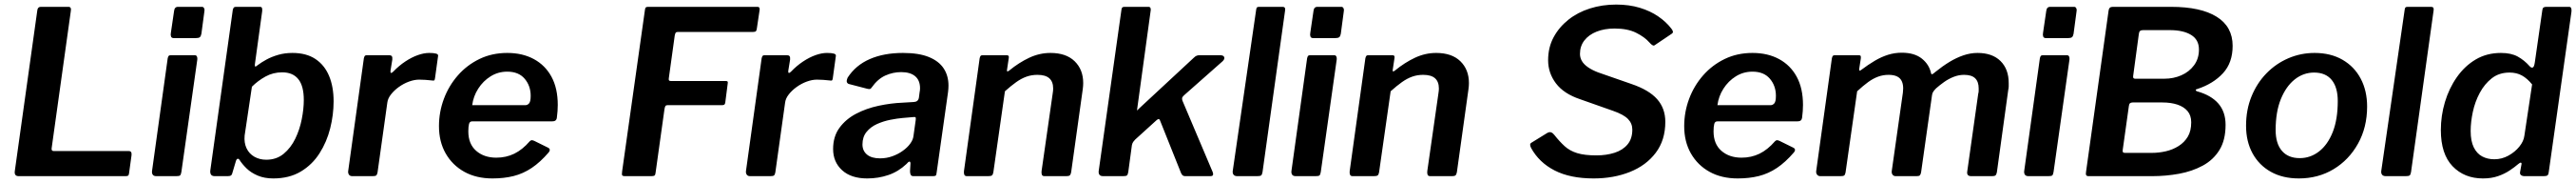

<svg xmlns="http://www.w3.org/2000/svg" viewBox="-20 -772 11320 802"><path d="M144 -727Q146 -742 159 -742H281Q295 -742 291 -722L207 -123Q205 -110 216 -110H546Q560 -110 558 -92L547 -12Q546 -4 542.5 -2Q539 0 531 0H62Q42 0 45 -22L144 -727Z M777 -18Q775 -6 771 -3Q767 0 754 0H667Q656 0 651.5 -6Q647 -12 648 -22L717 -517Q719 -525 721.5 -527.5Q724 -530 731 -530H836Q843 -530 845.5 -524Q848 -518 847 -511ZM865 -624Q863 -613 858 -609Q853 -605 840 -605H744Q734 -605 731.5 -612Q729 -619 731 -629L745 -724Q747 -742 762 -742H868Q874 -742 877 -735.5Q880 -729 878 -721Z M924 0Q912 0 907.5 -6.5Q903 -13 904 -24L1003 -729Q1005 -737 1008 -739.5Q1011 -742 1017 -742H1123Q1130 -742 1131.5 -736Q1133 -730 1132 -722L1100 -490Q1099 -481 1102 -480.5Q1105 -480 1113 -487Q1129 -499 1151 -511Q1173 -523 1202 -531.5Q1231 -540 1265 -540Q1326 -540 1366 -513.5Q1406 -487 1426 -439.5Q1446 -392 1446 -328Q1446 -269 1431 -209.5Q1416 -150 1384 -100Q1352 -50 1301.5 -20Q1251 10 1181 10Q1142 10 1112.5 -2.5Q1083 -15 1063.5 -34Q1044 -53 1032 -72Q1029 -77 1024 -76Q1019 -75 1016 -64L1002 -17Q1000 -7 995.5 -3.5Q991 0 981 0ZM1055 -178Q1052 -146 1063.5 -122Q1075 -98 1098 -85Q1121 -72 1150 -72Q1195 -72 1226.5 -98Q1258 -124 1277.5 -164Q1297 -204 1306 -249.5Q1315 -295 1315 -334Q1315 -395 1291 -425Q1267 -455 1220 -455Q1180 -455 1146.5 -436.5Q1113 -418 1087 -392Z M1528 0Q1518 0 1513.5 -6.5Q1509 -13 1510 -22L1579 -517Q1581 -525 1583.5 -527.5Q1586 -530 1592 -530H1691Q1698 -530 1701.5 -526Q1705 -522 1704 -511L1696 -462Q1695 -453 1698.5 -452.5Q1702 -452 1708 -458Q1733 -484 1761 -502.5Q1789 -521 1816 -530.5Q1843 -540 1866 -540Q1886 -540 1896.5 -537Q1907 -534 1905 -526L1892 -432Q1891 -423 1889 -420.5Q1887 -418 1882 -419Q1866 -421 1849.5 -422Q1833 -423 1822 -423Q1801 -423 1777.5 -414.5Q1754 -406 1733 -391Q1712 -376 1698 -358Q1684 -340 1682 -322L1639 -16Q1637 -6 1633 -3Q1629 0 1617 0H1528Z M2144 10Q2073 10 2020.5 -19Q1968 -48 1938.5 -99.5Q1909 -151 1909 -219Q1909 -281 1930.5 -338.5Q1952 -396 1992 -441.5Q2032 -487 2087 -513.5Q2142 -540 2209 -540Q2276 -540 2326 -513Q2376 -486 2403.5 -435.5Q2431 -385 2431 -312Q2431 -299 2430 -285Q2429 -271 2427 -256Q2426 -248 2421 -244Q2416 -240 2405 -240H2054Q2044 -240 2041 -228.5Q2038 -217 2038 -196Q2038 -141 2072.5 -111Q2107 -81 2161 -81Q2204 -81 2240 -98.5Q2276 -116 2308 -153Q2313 -158 2318 -157.5Q2323 -157 2329 -154L2386 -126Q2403 -119 2391 -104Q2354 -61 2316.5 -36Q2279 -11 2237 -0.5Q2195 10 2144 10ZM2288 -311Q2298 -311 2305 -319Q2312 -327 2312 -352Q2312 -396 2285.5 -427Q2259 -458 2209 -458Q2169 -458 2136 -437.5Q2103 -417 2081.5 -383.5Q2060 -350 2055 -311Z M2814 -728Q2815 -737 2818 -739.5Q2821 -742 2828 -742H3309Q3320 -742 3318 -728L3306 -648Q3305 -639 3302 -635.5Q3299 -632 3289 -632H2959Q2952 -632 2949.5 -629Q2947 -626 2945 -616L2919 -429Q2918 -422 2920 -419.5Q2922 -417 2928 -417H3168Q3175 -417 3177 -415Q3179 -413 3178 -407L3167 -322Q3166 -316 3163 -313.5Q3160 -311 3151 -311H2913Q2907 -311 2904.5 -308Q2902 -305 2900 -294L2861 -16Q2860 -5 2856 -2.5Q2852 0 2842 0H2727Q2716 0 2714 -4Q2712 -8 2714 -22L2814 -728Z M3276 0Q3266 0 3261.5 -6.5Q3257 -13 3258 -22L3327 -517Q3329 -525 3331.5 -527.5Q3334 -530 3340 -530H3439Q3446 -530 3449.5 -526Q3453 -522 3452 -511L3444 -462Q3443 -453 3446.5 -452.5Q3450 -452 3456 -458Q3481 -484 3509 -502.5Q3537 -521 3564 -530.5Q3591 -540 3614 -540Q3634 -540 3644.5 -537Q3655 -534 3653 -526L3640 -432Q3639 -423 3637 -420.5Q3635 -418 3630 -419Q3614 -421 3597.5 -422Q3581 -423 3570 -423Q3549 -423 3525.5 -414.5Q3502 -406 3481 -391Q3460 -376 3446 -358Q3432 -340 3430 -322L3387 -16Q3385 -6 3381 -3Q3377 0 3365 0H3276Z M3963 -53Q3928 -20 3884 -5Q3840 10 3791 10Q3720 10 3680.5 -26Q3641 -62 3641 -119Q3641 -174 3669 -212Q3697 -250 3742 -273.5Q3787 -297 3841 -308.5Q3895 -320 3946 -322L3996 -325Q4015 -326 4018 -344L4021 -367Q4022 -372 4022.5 -376.5Q4023 -381 4023 -385Q4023 -420 4001.5 -438Q3980 -456 3940 -456Q3904 -456 3870.5 -441Q3837 -426 3810 -388Q3807 -383 3803 -382Q3799 -381 3791 -383L3710 -404Q3704 -406 3701.5 -412Q3699 -418 3705 -432Q3740 -486 3802 -513Q3864 -540 3948 -540Q4018 -540 4062 -522Q4106 -504 4127 -472Q4148 -440 4148 -397Q4148 -390 4147.5 -383Q4147 -376 4146 -368L4096 -16Q4095 -5 4092 -2.5Q4089 0 4079 0H3994Q3985 0 3982 -6Q3979 -12 3979 -22L3981 -56Q3980 -73 3963 -53ZM4004 -246Q4005 -255 4003.5 -257.5Q4002 -260 3994 -259L3947 -255Q3923 -253 3892.5 -247Q3862 -241 3834 -228.5Q3806 -216 3788 -194Q3770 -172 3770 -139Q3770 -111 3790 -94.5Q3810 -78 3847 -78Q3876 -78 3902 -87.5Q3928 -97 3947 -111Q3967 -125 3979.5 -142Q3992 -159 3994 -175Z M4229 0Q4220 0 4217.5 -6.5Q4215 -13 4216 -22L4285 -517Q4287 -525 4289.5 -527.5Q4292 -530 4298 -530H4404Q4409 -530 4411.5 -527.5Q4414 -525 4413 -518L4405 -465Q4404 -454 4415 -463Q4458 -498 4503 -519Q4548 -540 4596 -540Q4665 -540 4702.5 -503.5Q4740 -467 4740 -408Q4740 -402 4739.5 -395Q4739 -388 4738 -381L4687 -17Q4685 -7 4681 -3.5Q4677 0 4666 0H4570Q4561 0 4558.5 -6Q4556 -12 4557 -22L4606 -363Q4607 -369 4607.5 -374.5Q4608 -380 4608 -384Q4608 -414 4591 -429Q4574 -444 4539 -444Q4513 -444 4490.5 -436Q4468 -428 4445.5 -412Q4423 -396 4396 -372L4345 -16Q4343 -6 4338.5 -3Q4334 0 4322 0H4229Z M5309 -18Q5312 -11 5310.5 -5.5Q5309 0 5298 0H5189Q5179 0 5174.5 -6Q5170 -12 5167 -21L5078 -243Q5074 -256 5062 -245L4968 -160Q4964 -156 4960 -150.5Q4956 -145 4954 -136L4938 -18Q4936 -6 4932 -3Q4928 0 4915 0H4828Q4816 0 4811.5 -6Q4807 -12 4808 -22L4908 -729Q4909 -737 4912 -739.5Q4915 -742 4921 -742H5027Q5034 -742 5036 -736Q5038 -730 5036 -722L4977 -293Q4976 -287 4977.5 -288.5Q4979 -290 4985 -296L5226 -519Q5233 -526 5239 -528Q5245 -530 5251 -530H5342Q5356 -530 5359.5 -522Q5363 -514 5353 -504L5185 -356Q5179 -351 5176 -346Q5173 -341 5176 -331L5309 -18Z M5528 -18Q5526 -6 5521.5 -3Q5517 0 5504 0H5417Q5406 0 5401 -6Q5396 -12 5397 -22L5500 -729Q5501 -737 5503.5 -739.5Q5506 -742 5513 -742H5617Q5630 -742 5627 -725Z M5784 -18Q5782 -6 5778 -3Q5774 0 5761 0H5674Q5663 0 5658.5 -6Q5654 -12 5655 -22L5724 -517Q5726 -525 5728.5 -527.5Q5731 -530 5738 -530H5843Q5850 -530 5852.5 -524Q5855 -518 5854 -511ZM5872 -624Q5870 -613 5865 -609Q5860 -605 5847 -605H5751Q5741 -605 5738.5 -612Q5736 -619 5738 -629L5752 -724Q5754 -742 5769 -742H5875Q5881 -742 5884 -735.5Q5887 -729 5885 -721Z M5924 0Q5915 0 5912.5 -6.5Q5910 -13 5911 -22L5980 -517Q5982 -525 5984.5 -527.5Q5987 -530 5993 -530H6099Q6104 -530 6106.5 -527.5Q6109 -525 6108 -518L6100 -465Q6099 -454 6110 -463Q6153 -498 6198 -519Q6243 -540 6291 -540Q6360 -540 6397.5 -503.5Q6435 -467 6435 -408Q6435 -402 6434.5 -395Q6434 -388 6433 -381L6382 -17Q6380 -7 6376 -3.5Q6372 0 6361 0H6265Q6256 0 6253.5 -6Q6251 -12 6252 -22L6301 -363Q6302 -369 6302.5 -374.5Q6303 -380 6303 -384Q6303 -414 6286 -429Q6269 -444 6234 -444Q6208 -444 6185.5 -436Q6163 -428 6140.5 -412Q6118 -396 6091 -372L6040 -16Q6038 -6 6033.5 -3Q6029 0 6017 0H5924Z M7228 -586Q7207 -610 7169.5 -628.5Q7132 -647 7075 -647Q7031 -647 6996.5 -633.5Q6962 -620 6942.5 -595Q6923 -570 6923 -536Q6923 -519 6931.5 -504.5Q6940 -490 6958 -477.5Q6976 -465 7002 -455L7149 -404Q7226 -378 7262 -337.5Q7298 -297 7298 -238Q7298 -158 7256 -102.5Q7214 -47 7142.5 -18.5Q7071 10 6983 10Q6880 10 6811.5 -25Q6743 -60 6708 -124Q6704 -132 6704 -138Q6704 -144 6712 -148L6777 -188Q6788 -195 6796 -192Q6804 -189 6810 -181Q6833 -152 6855.5 -131.5Q6878 -111 6910.5 -101Q6943 -91 6995 -91Q7039 -91 7075 -102.5Q7111 -114 7132 -139Q7153 -164 7153 -204Q7153 -231 7134 -250.5Q7115 -270 7069 -286L6924 -337Q6852 -361 6817.5 -406.5Q6783 -452 6783 -508Q6783 -564 6807 -608.5Q6831 -653 6872 -685.5Q6913 -718 6967 -735Q7021 -752 7082 -752Q7139 -752 7185.5 -738Q7232 -724 7267 -700Q7302 -676 7325 -646Q7331 -638 7331.5 -633Q7332 -628 7326 -624L7250 -573Q7246 -571 7240.5 -574.5Q7235 -578 7228 -586Z M7616 10Q7545 10 7492.5 -19Q7440 -48 7410.5 -99.5Q7381 -151 7381 -219Q7381 -281 7402.5 -338.5Q7424 -396 7464 -441.5Q7504 -487 7559 -513.5Q7614 -540 7681 -540Q7748 -540 7798 -513Q7848 -486 7875.5 -435.5Q7903 -385 7903 -312Q7903 -299 7902 -285Q7901 -271 7899 -256Q7898 -248 7893 -244Q7888 -240 7877 -240H7526Q7516 -240 7513 -228.5Q7510 -217 7510 -196Q7510 -141 7544.5 -111Q7579 -81 7633 -81Q7676 -81 7712 -98.5Q7748 -116 7780 -153Q7785 -158 7790 -157.5Q7795 -157 7801 -154L7858 -126Q7875 -119 7863 -104Q7826 -61 7788.5 -36Q7751 -11 7709 -0.5Q7667 10 7616 10ZM7760 -311Q7770 -311 7777 -319Q7784 -327 7784 -352Q7784 -396 7757.5 -427Q7731 -458 7681 -458Q7641 -458 7608 -437.5Q7575 -417 7553.5 -383.5Q7532 -350 7527 -311Z M7979 0Q7970 0 7965 -6.5Q7960 -13 7961 -22L8030 -517Q8032 -525 8034.5 -527.5Q8037 -530 8043 -530H8148Q8155 -530 8156.5 -526.5Q8158 -523 8157 -515L8150 -470Q8149 -458 8158 -465Q8190 -489 8219 -506Q8248 -523 8277 -532Q8306 -541 8337 -541Q8393 -541 8425.5 -515Q8458 -489 8466 -450Q8468 -445 8472.5 -447.5Q8477 -450 8485 -457Q8516 -482 8546.5 -500.5Q8577 -519 8608 -529.5Q8639 -540 8670 -540Q8735 -540 8771 -504.5Q8807 -469 8807 -408Q8807 -401 8807 -393.5Q8807 -386 8805 -378L8755 -17Q8753 -7 8749 -3.5Q8745 0 8734 0H8642Q8621 0 8625 -22L8673 -361Q8675 -367 8675 -374Q8675 -381 8675 -385Q8675 -414 8659.5 -429Q8644 -444 8611 -444Q8587 -444 8564.5 -435Q8542 -426 8523 -412.5Q8504 -399 8488 -385Q8481 -378 8476 -371Q8471 -364 8470 -355L8422 -17Q8420 -7 8416.5 -3.5Q8413 0 8402 0H8310Q8302 0 8297 -6Q8292 -12 8293 -22L8342 -366Q8347 -405 8332 -424.5Q8317 -444 8279 -444Q8255 -444 8233 -436Q8211 -428 8189 -412Q8167 -396 8141 -372L8090 -16Q8088 -6 8084 -3Q8080 0 8068 0H7979Z M9004 -18Q9002 -6 8998 -3Q8994 0 8981 0H8894Q8883 0 8878.5 -6Q8874 -12 8875 -22L8944 -517Q8946 -525 8948.5 -527.5Q8951 -530 8958 -530H9063Q9070 -530 9072.5 -524Q9075 -518 9074 -511ZM9092 -624Q9090 -613 9085 -609Q9080 -605 9067 -605H8971Q8961 -605 8958.5 -612Q8956 -619 8958 -629L8972 -724Q8974 -742 8989 -742H9095Q9101 -742 9104 -735.5Q9107 -729 9105 -721Z M9158 0Q9150 0 9147.5 -4.5Q9145 -9 9147 -20L9246 -726Q9248 -742 9264 -742H9521Q9651 -742 9721 -698.5Q9791 -655 9791 -571Q9791 -497 9748.5 -451Q9706 -405 9636 -382Q9629 -381 9629 -377.5Q9629 -374 9634 -372Q9696 -355 9728 -318.5Q9760 -282 9760 -225Q9760 -158 9733 -114.5Q9706 -71 9659.5 -46Q9613 -21 9555.5 -10.5Q9498 0 9437 0H9158ZM9436 -102Q9467 -102 9497.5 -109Q9528 -116 9553.5 -132Q9579 -148 9594 -173Q9609 -198 9609 -236Q9609 -266 9593 -285Q9577 -304 9548.5 -313.5Q9520 -323 9482 -323H9352Q9344 -323 9340 -319.5Q9336 -316 9335 -307L9308 -115Q9307 -107 9309.5 -104.5Q9312 -102 9318 -102ZM9491 -427Q9531 -427 9565.5 -442Q9600 -457 9621.5 -486Q9643 -515 9643 -555Q9643 -598 9608.5 -619Q9574 -640 9515 -640H9398Q9389 -640 9384.5 -636.5Q9380 -633 9379 -624L9354 -440Q9353 -433 9355 -430Q9357 -427 9363 -427Z M10082 10Q10011 10 9959 -19Q9907 -48 9878.5 -100Q9850 -152 9850 -221Q9850 -291 9874 -349.5Q9898 -408 9939.5 -450.5Q9981 -493 10035.5 -516.5Q10090 -540 10151 -540Q10222 -540 10274 -510Q10326 -480 10354 -427Q10382 -374 10382 -305Q10382 -214 10342 -142.5Q10302 -71 10234.5 -30.5Q10167 10 10082 10ZM10086 -79Q10133 -79 10171 -108.5Q10209 -138 10231 -193.5Q10253 -249 10253 -329Q10253 -389 10226.5 -421.5Q10200 -454 10149 -454Q10102 -454 10064 -424Q10026 -394 10003 -338Q9980 -282 9980 -202Q9980 -143 10007.5 -111Q10035 -79 10086 -79Z M10575 -18Q10573 -6 10568.5 -3Q10564 0 10551 0H10464Q10453 0 10448 -6Q10443 -12 10444 -22L10547 -729Q10548 -737 10550.5 -739.5Q10553 -742 10560 -742H10664Q10677 -742 10674 -725Z M11072 0Q11065 0 11059 -4Q11053 -8 11054 -17L11060 -50Q11062 -58 11058 -59Q11054 -60 11046 -53Q11031 -40 11008.5 -25Q10986 -10 10957 0Q10928 10 10891 10Q10809 10 10757.5 -43.5Q10706 -97 10706 -202Q10706 -265 10724 -325Q10742 -385 10776.5 -434Q10811 -483 10859.5 -511.5Q10908 -540 10970 -540Q11015 -540 11044 -524Q11073 -508 11096 -482Q11103 -474 11109.5 -476Q11116 -478 11119 -499L11152 -728Q11153 -736 11157 -739Q11161 -742 11169 -742H11270Q11282 -742 11280 -721L11180 -17Q11179 -7 11174.5 -3.5Q11170 0 11158 0ZM11107 -402Q11086 -428 11062.5 -441Q11039 -454 11008 -454Q10962 -454 10930 -429Q10898 -404 10877 -365Q10856 -326 10846.5 -281.5Q10837 -237 10837 -198Q10837 -154 10850.5 -126.5Q10864 -99 10887.5 -86.5Q10911 -74 10941 -74Q10974 -74 11003 -90Q11032 -106 11051 -129.5Q11070 -153 11073 -177Z"/></svg>

Font: Libre Franklin SemiBold
Style: Italic
Weight: 600
Italic angle: -8°
Designer: Pablo Impallari, Rodrigo Fuenzalida, Nhung Nguyen
Foundry: Impallari Type
Version: Version 3.000